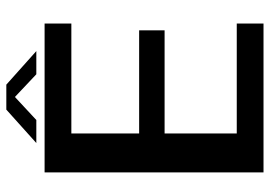

<svg xmlns="http://www.w3.org/2000/svg" viewBox="-140 -692 833 592"><g transform="rotate(-90 276.0 -396.5)"><path d="M40 0H499V-82.5H160V-305H478V-383.5H160V-592.5H499V-675H40ZM130.5 -700.5H201.5L272.5 -766.5L342.5 -700.5H414L310.5 -793H233.5Z"/></g></svg>

Font: Anybody Medium
Style: Regular
Weight: 500
Designer: Tyler Finck
Foundry: Etcetera Type Company
Version: Version 1.110